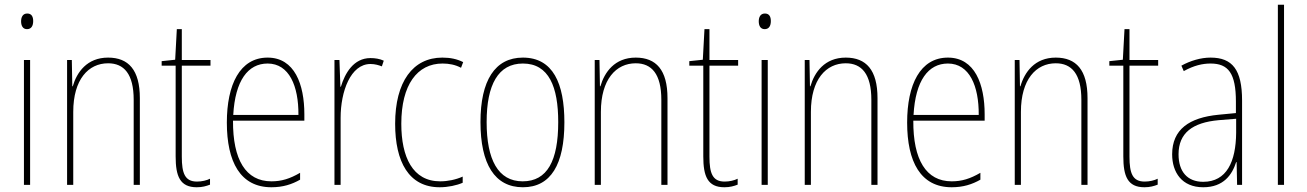

<svg xmlns="http://www.w3.org/2000/svg" viewBox="-20 -780 5513 810"><path d="M95 -723C75 -723 69 -706 69 -690C69 -672 76 -657 94 -657C112 -657 120 -671 120 -691C120 -707 115 -723 95 -723ZM107 -527H81V0H107Z M436 -537C347 -537 304 -475 287 -416H285L283 -527H263V0H289V-308C289 -445 353 -513 436 -513C503 -513 544 -468 544 -359V0H570V-366C570 -485 522 -537 436 -537Z M811 -14C760 -14 747 -49 747 -119V-503H868V-527H747V-657H726L719 -528L662 -522V-503H721V-120C721 -37 739 10 810 10C834 10 850 5 866 -1V-26C852 -19 832 -14 811 -14Z M1109 -537C992 -537 937 -423 937 -263C937 -97 994 10 1125 10C1173 10 1211 -2 1246 -22V-51C1203 -26 1168 -15 1125 -15C1017 -15 962 -106 963 -271H1264V-298C1264 -424 1223 -537 1109 -537ZM1109 -512C1200 -512 1240 -417 1239 -295H964C972 -440 1026 -512 1109 -512Z M1543 -535C1471 -535 1435 -470 1418 -414H1416L1412 -527H1391V0H1417V-283C1417 -394 1459 -510 1543 -510C1562 -510 1578 -505 1591 -500L1599 -524C1582 -532 1562 -535 1543 -535Z M1835 10C1870 10 1907 2 1932 -9V-35C1903 -22 1869 -15 1837 -15C1721 -15 1673 -117 1673 -258C1673 -422 1740 -512 1847 -512C1874 -512 1901 -507 1925 -494L1934 -518C1908 -531 1880 -537 1846 -537C1722 -537 1647 -435 1647 -258C1647 -97 1705 10 1835 10Z M2361 -264C2361 -428 2313 -537 2186 -537C2068 -537 2007 -440 2007 -265C2007 -88 2067 10 2186 10C2304 10 2361 -87 2361 -264ZM2033 -265C2033 -423 2082 -512 2186 -512C2296 -512 2335 -413 2335 -265C2335 -102 2289 -15 2185 -15C2081 -15 2033 -107 2033 -265Z M2662 -537C2573 -537 2530 -475 2513 -416H2511L2509 -527H2489V0H2515V-308C2515 -445 2579 -513 2662 -513C2729 -513 2770 -468 2770 -359V0H2796V-366C2796 -485 2748 -537 2662 -537Z M3037 -14C2986 -14 2973 -49 2973 -119V-503H3094V-527H2973V-657H2952L2945 -528L2888 -522V-503H2947V-120C2947 -37 2965 10 3036 10C3060 10 3076 5 3092 -1V-26C3078 -19 3058 -14 3037 -14Z M3207 -723C3187 -723 3181 -706 3181 -690C3181 -672 3188 -657 3206 -657C3224 -657 3232 -671 3232 -691C3232 -707 3227 -723 3207 -723ZM3219 -527H3193V0H3219Z M3548 -537C3459 -537 3416 -475 3399 -416H3397L3395 -527H3375V0H3401V-308C3401 -445 3465 -513 3548 -513C3615 -513 3656 -468 3656 -359V0H3682V-366C3682 -485 3634 -537 3548 -537Z M3979 -537C3862 -537 3807 -423 3807 -263C3807 -97 3864 10 3995 10C4043 10 4081 -2 4116 -22V-51C4073 -26 4038 -15 3995 -15C3887 -15 3832 -106 3833 -271H4134V-298C4134 -424 4093 -537 3979 -537ZM3979 -512C4070 -512 4110 -417 4109 -295H3834C3842 -440 3896 -512 3979 -512Z M4434 -537C4345 -537 4302 -475 4285 -416H4283L4281 -527H4261V0H4287V-308C4287 -445 4351 -513 4434 -513C4501 -513 4542 -468 4542 -359V0H4568V-366C4568 -485 4520 -537 4434 -537Z M4809 -14C4758 -14 4745 -49 4745 -119V-503H4866V-527H4745V-657H4724L4717 -528L4660 -522V-503H4719V-120C4719 -37 4737 10 4808 10C4832 10 4848 5 4864 -1V-26C4850 -19 4830 -14 4809 -14Z M5087 -537C5046 -537 5002 -524 4964 -503L4974 -480C5017 -504 5054 -512 5087 -512C5162 -512 5194 -471 5194 -351V-303L5121 -296C4997 -284 4925 -234 4925 -129C4925 -53 4966 10 5056 10C5142 10 5178 -43 5195 -96H5197L5199 0H5220V-356C5220 -486 5179 -537 5087 -537ZM5121 -273 5195 -279V-220C5194 -98 5155 -13 5056 -13C4990 -13 4952 -55 4952 -129C4952 -219 5011 -263 5121 -273Z M5397 0V-760H5371V0Z"/></svg>

Font: Noto Sans Thai Cond Thin
Style: Regular
Weight: 100
Width: 3
Designer: Monotype Design Team
Foundry: Monotype Imaging Inc.
Version: Version 2.002